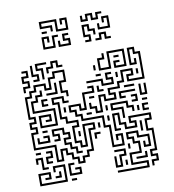

<svg xmlns="http://www.w3.org/2000/svg" viewBox="-98 -1017 1007 1110"><g transform="rotate(-10 405.0 -462.5)"><path d="M169 -600V-654H139V-696H205V-684H151V-666H181V-600ZM199 -630V-666H229V-696H271V-666H295V-654H259V-684H241V-654H211V-630ZM439 -354V-384H409V-420H421V-396H451V-366H469V-456H511V-426H559V-444H529V-486H589V-516H619V-576H691V-534H661V-516H739V-654H709V-684H691V-606H709V-630H721V-594H679V-696H721V-666H751V-504H649V-546H679V-564H631V-504H601V-474H541V-456H571V-414H499V-444H481V-354ZM499 -594V-666H529V-690H541V-654H511V-606H559V-696H661V-594H589V-636H625V-624H601V-606H649V-684H571V-594ZM115 -594V-606H139V-624H109V-690H121V-636H151V-594ZM49 -540V-576H79V-594H49V-636H79V-654H55V-666H91V-624H61V-606H91V-564H61V-540ZM595 -654V-666H625V-654ZM289 -84V-114H259V-144H229V-174H211V-114H169V-204H49V-306H79V-324H49V-366H79V-384H49V-516H79V-546H109V-576H181V-546H199V-606H229V-636H301V-564H271V-516H301V-480H289V-504H259V-576H289V-624H241V-594H211V-534H169V-564H121V-534H91V-504H61V-396H91V-354H61V-336H91V-294H61V-216H181V-126H199V-186H241V-156H271V-126H301V-96H319V-126H349V-156H379V-276H409V-294H361V-174H319V-204H289V-306H319V-324H259V-354H229V-444H199V-486H271V-456H295V-444H259V-474H211V-456H241V-366H271V-336H331V-294H301V-216H331V-186H349V-306H421V-264H391V-144H361V-114H331V-84ZM469 -600V-630H481V-600ZM499 -504V-534H415V-546H511V-516H559V-534H529V-576H565V-564H541V-546H571V-504ZM475 -564V-576H505V-564ZM709 -540V-570H721V-540ZM589 -540V-570H601V-540ZM175 -504V-516H229V-570H241V-504ZM109 -324V-396H181V-354H145V-366H169V-384H121V-336H199V-414H79V-486H109V-516H139V-540H151V-504H121V-474H91V-426H211V-324ZM499 -144V-264H469V-324H349V-354H319V-384H289V-426H361V-396H379V-486H439V-504H415V-516H451V-474H391V-384H349V-414H301V-396H331V-366H361V-336H481V-276H511V-156H559V-204H541V-180H529V-216H571V-144ZM469 -474V-510H481V-486H505V-474ZM625 -474V-486H685V-474ZM139 -444V-486H175V-474H151V-456H175V-444ZM709 -414V-480H721V-426H739V-480H751V-414ZM415 -444V-456H445V-444ZM589 -414V-456H685V-444H601V-426H625V-414ZM655 -384V-396H679V-414H655V-426H691V-384ZM259 -390V-420H271V-390ZM589 -300V-354H529V-396H631V-366H661V-330H649V-354H619V-384H541V-366H601V-300ZM715 -384V-396H745V-384ZM499 -360V-390H511V-360ZM709 -324V-366H745V-354H721V-336H745V-324ZM385 -354V-366H415V-354ZM679 -330V-360H691V-330ZM709 0V-36H739V-54H709V-96H739V-204H709V-276H739V-294H631V-276H661V-234H589V-264H559V-324H541V-246H565V-234H529V-336H571V-276H601V-246H649V-264H619V-306H751V-264H721V-216H751V-84H721V-66H751V-24H721V0ZM499 -300V-330H511V-300ZM115 -294V-306H145V-294ZM289 -144V-174H259V-204H229V-246H259V-264H229V-294H181V-276H211V-234H175V-246H199V-264H169V-306H241V-276H271V-234H241V-216H271V-186H301V-156H325V-144ZM439 -270V-300H451V-270ZM79 -234V-270H91V-246H139V-264H115V-276H151V-234ZM319 -240V-270H331V-240ZM679 -210V-270H691V-210ZM409 -210V-246H445V-234H421V-210ZM505 6V-6H679V-24H589V-96H649V-144H619V-174H589V-216H661V-186H721V-114H679V-150H691V-126H709V-174H649V-204H601V-186H631V-156H661V-84H601V-36H691V6ZM55 -174V-186H85V-174ZM109 -114V-156H139V-174H115V-186H151V-144H121V-126H145V-114ZM79 -84V-144H61V-120H49V-156H91V-96H115V-84ZM589 -120V-150H601V-120ZM499 -24V-90H511V-36H529V-96H559V-114H505V-126H571V-84H541V-24ZM49 6V-66H121V-24H85V-36H109V-54H61V-6H199V-84H151V-60H139V-96H211V6ZM229 -24V-96H265V-84H241V-36H289V-54H265V-66H301V-24ZM625 -54V-66H679V-90H691V-54ZM145 -24V-36H169V-60H181V-24ZM559 -30V-60H571V-30ZM235 6V-6H265V6ZM294 -859V-919H216V-901H276V-865H264V-889H204V-931H306V-871H354V-919H336V-895H324V-931H366V-859ZM444 -889V-925H456V-901H474V-931H516V-901H534V-931H570V-919H546V-889H504V-919H486V-889ZM534 -829V-865H546V-841H594V-889H576V-865H564V-901H606V-829ZM210 -859V-871H240V-859ZM450 -769V-781H474V-799H444V-871H486V-841H516V-805H504V-829H474V-859H456V-811H486V-769ZM204 -769V-841H246V-805H234V-829H216V-781H264V-841H300V-829H276V-769ZM294 -769V-805H306V-781H354V-799H324V-841H360V-829H336V-811H366V-769ZM510 -769V-781H534V-811H576V-781H600V-769H564V-799H546V-769Z"/></g></svg>

Font: Rubik Maze
Style: Regular
Weight: 400
Designer: Hubert and Fischer, NaN
Foundry: Hubert and Fischer, NaN
Version: Version 2.200